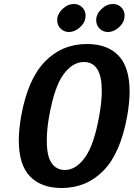

<svg xmlns="http://www.w3.org/2000/svg" viewBox="-20 -930 670 960"><path d="M74 -228Q74 -283 86 -350Q119 -534 204.5 -622Q290 -710 415 -710Q517 -710 572.5 -652Q628 -594 628 -472Q628 -418 616 -350Q583 -165 498 -77.5Q413 10 288 10Q186 10 130 -48Q74 -106 74 -228ZM476 -350Q489 -422 489 -476Q489 -620 399 -620Q343 -620 297.5 -558Q252 -496 226 -350Q214 -285 214 -226Q214 -148 238.5 -114Q263 -80 304 -80Q359 -80 404.5 -142Q450 -204 476 -350ZM266 -829Q266 -860 292.5 -885Q319 -910 350 -910Q375 -910 391.5 -893Q408 -876 408 -852Q408 -844 407 -840Q403 -813 377.5 -791.5Q352 -770 325 -770Q300 -770 283 -787Q266 -804 266 -829ZM461 -829Q461 -860 487.5 -885Q514 -910 545 -910Q570 -910 586.5 -893Q603 -876 603 -852Q603 -844 602 -840Q598 -813 572.5 -791.5Q547 -770 520 -770Q495 -770 478 -787Q461 -804 461 -829Z"/></svg>

Font: Scada
Style: Bold Italic
Weight: 700
Italic angle: -10°
Version: Version 4.000